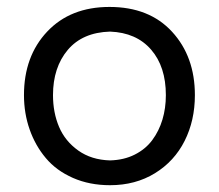

<svg xmlns="http://www.w3.org/2000/svg" viewBox="-20 -528 637 559"><path d="M300.3 11.2Q240.7 11.2 192.4 -10Q144 -31.2 113.3 -67.9Q82.5 -104.5 66.2 -151.4Q49.8 -198.2 49.8 -251Q49.8 -364.3 117.4 -436Q185.1 -507.8 298.8 -507.8Q414.6 -507.8 481 -435.5Q547.4 -363.3 547.4 -251Q547.4 -177.2 517.6 -117.9Q487.8 -58.6 431.2 -23.7Q374.5 11.2 300.3 11.2ZM300.3 -61Q340.8 -62 372.3 -77.9Q403.8 -93.8 423.3 -120.1Q442.9 -146.5 452.9 -179.7Q462.9 -212.9 462.9 -251Q462.9 -334 419.9 -383.5Q377 -433.1 300.3 -436Q220.2 -433.6 177.2 -382.6Q134.3 -331.5 134.3 -251Q134.3 -200.2 151.9 -158.7Q169.4 -117.2 207.8 -89.8Q246.1 -62.5 300.3 -61Z"/></svg>

Font: Commissioner Flair
Style: Regular
Weight: 400
Designer: Kostas Bartsokas
Foundry: Kostas Bartsokas
Version: Version 1.000